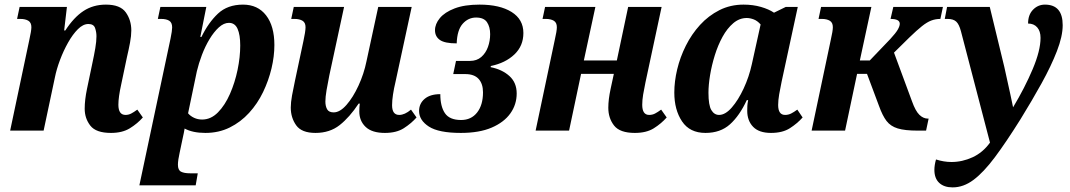

<svg xmlns="http://www.w3.org/2000/svg" viewBox="-20 -566 4635 832"><path d="M461 10Q396 10 371.5 -21.5Q347 -53 347 -95Q347 -133 357 -181L380 -291Q388 -328 393 -357.5Q398 -387 398 -409Q398 -427 392 -444.5Q386 -462 363 -462Q340 -462 317.5 -439.5Q295 -417 275 -381.5Q255 -346 240 -306Q225 -266 218 -231L169 0H24L107 -393Q116 -433 116 -448Q116 -468 103 -476Q90 -484 68 -484H54L65 -536H270L258 -434H263Q300 -491 342 -518.5Q384 -546 439 -546Q501 -546 525 -512.5Q549 -479 549 -434Q549 -411 543.5 -381.5Q538 -352 530 -318L505 -199Q493 -145 493 -112Q493 -68 524 -68Q537 -68 548.5 -74Q560 -80 575 -91L599 -57Q575 -30 542.5 -10Q510 10 461 10Z M584 237 719 -399Q726 -433 726 -447Q726 -468 713.5 -476Q701 -484 678 -484H664L675 -536H874L848 -406H853Q883 -468 924.5 -507Q966 -546 1033 -546Q1097 -546 1133 -499.5Q1169 -453 1169 -371Q1169 -322 1156.5 -269.5Q1144 -217 1120 -167Q1096 -117 1059.5 -77Q1023 -37 975.5 -13.5Q928 10 870 10Q815 10 780 -9Q777 10 771 36L758 98Q755 111 753 124.5Q751 138 751 148Q751 171 764.5 178Q778 185 804 185H837L828 237ZM856 -48Q894 -48 924.5 -79Q955 -110 976.5 -159Q998 -208 1009.5 -263.5Q1021 -319 1021 -369Q1021 -415 1009.5 -441Q998 -467 972 -467Q950 -467 928.5 -447.5Q907 -428 888 -396.5Q869 -365 855 -328Q841 -291 833 -257L795 -75Q805 -63 821 -55.5Q837 -48 856 -48Z M1347 10Q1287 10 1263.5 -23Q1240 -56 1240 -100Q1240 -122 1245.5 -152.5Q1251 -183 1258 -215L1295 -389Q1299 -407 1301.5 -423Q1304 -439 1304 -448Q1304 -468 1291 -476Q1278 -484 1256 -484H1242L1253 -536H1471L1407 -239Q1400 -205 1395 -175Q1390 -145 1390 -126Q1390 -106 1397.5 -92.5Q1405 -79 1426 -79Q1453 -79 1481.5 -111.5Q1510 -144 1533.5 -195Q1557 -246 1568 -300L1619 -536H1764L1694 -212Q1687 -183 1683 -156.5Q1679 -130 1679 -110Q1679 -68 1710 -68Q1734 -68 1761 -91L1785 -57Q1762 -31 1730 -10.5Q1698 10 1648 10Q1592 10 1564.5 -16Q1537 -42 1537 -83Q1537 -92 1537.5 -100.5Q1538 -109 1539 -117H1534Q1495 -58 1452 -24Q1409 10 1347 10Z M1977 10Q1881 10 1838.5 -17.5Q1796 -45 1796 -85Q1796 -117 1820 -137.5Q1844 -158 1888 -158Q1888 -105 1908 -75.5Q1928 -46 1978 -46Q2022 -46 2047.5 -78.5Q2073 -111 2073 -166Q2073 -203 2054 -224Q2035 -245 1996 -245H1944L1956 -302H2016Q2046 -302 2065.5 -319Q2085 -336 2094.5 -362.5Q2104 -389 2104 -418Q2104 -449 2090.5 -469.5Q2077 -490 2043 -490Q2009 -490 1985 -463Q1961 -436 1959 -378Q1907 -378 1886 -393Q1865 -408 1865 -435Q1865 -462 1886 -487.5Q1907 -513 1950 -529.5Q1993 -546 2058 -546Q2146 -546 2197 -514Q2248 -482 2248 -423Q2248 -367 2209 -330Q2170 -293 2107 -280L2106 -275Q2156 -265 2187.5 -236.5Q2219 -208 2219 -161Q2219 -113 2191.5 -74.5Q2164 -36 2110.5 -13Q2057 10 1977 10Z M2731 10Q2666 10 2641 -22Q2616 -54 2616 -99Q2616 -135 2626 -181L2640 -246H2498L2446 0H2301L2384 -393Q2393 -432 2393 -448Q2393 -468 2380 -476Q2367 -484 2345 -484H2331L2342 -536H2560L2510 -304H2653L2702 -536H2847L2777 -209Q2771 -181 2767 -156.5Q2763 -132 2763 -112Q2763 -68 2793 -68Q2807 -68 2818.5 -74Q2830 -80 2845 -91L2869 -57Q2845 -30 2813 -10Q2781 10 2731 10Z M3037 10Q2969 10 2935.5 -40Q2902 -90 2902 -165Q2902 -213 2914.5 -265.5Q2927 -318 2952 -368Q2977 -418 3013.5 -458Q3050 -498 3097.5 -522Q3145 -546 3202 -546Q3243 -546 3277.5 -536Q3312 -526 3334 -511L3385 -536H3437L3367 -212Q3361 -184 3356.5 -157.5Q3352 -131 3352 -111Q3352 -68 3382 -68Q3396 -68 3408 -74Q3420 -80 3435 -91L3458 -57Q3435 -31 3403 -10.5Q3371 10 3321 10Q3269 10 3243.5 -16.5Q3218 -43 3218 -86Q3218 -97 3218.5 -107Q3219 -117 3222 -132H3216Q3185 -65 3143.5 -27.5Q3102 10 3037 10ZM3096 -68Q3123 -68 3151 -100Q3179 -132 3202.5 -182.5Q3226 -233 3238 -288L3276 -460Q3262 -476 3246 -482Q3230 -488 3216 -488Q3184 -488 3157.5 -465.5Q3131 -443 3111 -406.5Q3091 -370 3077.5 -326.5Q3064 -283 3057 -240.5Q3050 -198 3050 -164Q3050 -110 3062.5 -89Q3075 -68 3096 -68Z M3497 0 3580 -393Q3589 -432 3589 -448Q3589 -468 3576 -476Q3563 -484 3541 -484H3527L3538 -536H3756L3706 -304H3749L3838 -397Q3862 -423 3870.5 -438Q3879 -453 3879 -463Q3879 -484 3839 -484L3851 -536H4066L4055 -484Q4034 -484 4015.5 -477Q3997 -470 3975 -452.5Q3953 -435 3921 -404L3854 -338L3932 -127Q3947 -85 3964 -68.5Q3981 -52 4001 -52H4004L3993 0H3956Q3901 0 3870 -9.5Q3839 -19 3821.5 -42Q3804 -65 3789 -107L3737 -246H3694L3642 0Z M4108 246Q4071 246 4050 226.5Q4029 207 4029 170Q4029 150 4036 125Q4070 136 4103 136Q4150 136 4194.5 115.5Q4239 95 4270 52L4144 -431Q4136 -461 4123.5 -472.5Q4111 -484 4086 -484H4074L4084 -536H4269L4332 -276Q4337 -253 4344 -221.5Q4351 -190 4358 -158Q4365 -126 4370 -101Q4421 -186 4455 -266.5Q4489 -347 4489 -402Q4489 -431 4474.5 -447.5Q4460 -464 4435 -464Q4435 -502 4456.5 -524Q4478 -546 4508 -546Q4585 -546 4585 -457Q4585 -409 4560 -344.5Q4535 -280 4493.5 -205Q4452 -130 4402 -49Q4340 50 4291 115.5Q4242 181 4198.5 213.5Q4155 246 4108 246Z"/></svg>

Font: Noto Serif SemiCondensed
Style: Bold Italic
Weight: 700
Width: 4
Italic angle: -12°
Designer: Monotype Design Team
Foundry: Monotype Imaging Inc.
Version: Version 2.014